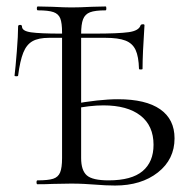

<svg xmlns="http://www.w3.org/2000/svg" viewBox="-20 -570 597 594"><path d="M272 1Q259 0 240.5 -1Q222 -2 200 -2L142 -1Q125 0 96 0Q93 0 93 -6Q93 -12 96 -12Q129 -12 144.5 -17Q160 -22 166 -36.5Q172 -51 172 -81V-469Q172 -499 166.5 -513Q161 -527 145.5 -532.5Q130 -538 97 -538Q94 -538 94 -544Q94 -550 97 -550L142 -549Q180 -547 201 -547Q226 -547 264 -549L307 -550Q309 -550 309 -544Q309 -538 307 -538Q274 -538 258.5 -532Q243 -526 237 -510.5Q231 -495 231 -465V-81Q231 -43 248.5 -27.5Q266 -12 316 -12Q387 -12 421 -40.5Q455 -69 455 -122Q455 -181 414.5 -212.5Q374 -244 300 -244Q258 -244 205 -233L200 -247Q286 -263 345 -263Q431 -263 475.5 -232Q520 -201 520 -142Q520 -77 468.5 -36.5Q417 4 336 4Q308 4 272 1ZM36 -488Q36 -493 42 -493Q48 -493 48 -488Q48 -474 76 -470Q104 -466 170 -466H208H270Q347 -466 378.5 -470.5Q410 -475 415 -492Q417 -495 422 -495Q427 -495 427 -492Q421 -402 421 -357Q421 -355 415.5 -355Q410 -355 410 -357Q409 -395 399.5 -415.5Q390 -436 368 -444.5Q346 -453 306 -453H132Q99 -453 80.5 -442.5Q62 -432 52 -407Q42 -382 36 -336Q36 -334 30.5 -334Q25 -334 25 -336Q28 -360 32 -410.5Q36 -461 36 -488Z"/></svg>

Font: Cormorant SC
Style: Regular
Weight: 400
Designer: Christian Thalmann (Catharsis Fonts)
Foundry: Catharsis Fonts
Version: Version 4.000